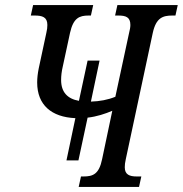

<svg xmlns="http://www.w3.org/2000/svg" viewBox="-20 -734 718 754"><path d="M241 -104H288L324 -272C360 -276 393 -287 421 -299L381 -109C369 -50 345 -41 308 -41H298L289 0H526L535 -41H517C489 -41 470 -48 470 -77C470 -86 471 -96 474 -109L580 -605C593 -664 619 -673 657 -673H669L678 -714H441L432 -673H444C474 -673 492 -667 492 -636C492 -627 490 -617 487 -605L433 -354C404 -342 371 -336 337 -335L371 -496H324L290 -338C245 -346 220 -372 220 -420C220 -436 222 -454 227 -475L255 -605C268 -663 291 -673 328 -673H337L346 -714H110L101 -673H116C146 -673 166 -667 166 -636C166 -627 165 -617 162 -605L132 -465C128 -445 126 -427 126 -410C126 -322 182 -274 276 -270Z"/></svg>

Font: Noto Serif ExtraCondensed
Style: Italic
Weight: 400
Width: 2
Italic angle: -12°
Designer: Monotype Design Team
Foundry: Monotype Imaging Inc.
Version: Version 2.014